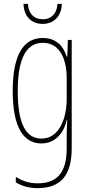

<svg xmlns="http://www.w3.org/2000/svg" viewBox="-20 -734 462 996"><path d="M301 -714H278C276 -667 249 -634 202 -634C155 -634 127 -665 125 -714H102C104 -645 147 -610 201 -610C260 -610 299 -651 301 -714ZM202 -537C92 -537 46 -433 46 -262C46 -76 100 10 195 10C266 10 311 -43 326 -111H329C326 -70 326 -43 326 -12V35C326 163 275 217 175 217C130 217 98 205 62 184V212C95 232 132 242 175 242C297 242 352 173 352 35V-527H332L329 -440H326C311 -489 276 -537 202 -537ZM202 -512C291 -512 326 -426 326 -329V-221C326 -126 291 -15 195 -15C114 -15 72 -93 72 -262C72 -411 107 -512 202 -512Z"/></svg>

Font: Noto Sans Tamil ExtraCondensed Thin
Style: Regular
Weight: 100
Width: 2
Designer: Jelle Bosma - Monotype Design Team
Foundry: Monotype Imaging Inc.
Version: Version 2.004